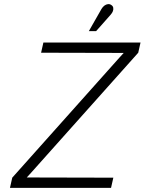

<svg xmlns="http://www.w3.org/2000/svg" viewBox="-20 -905 697 925"><path d="M513 -834Q521 -843 524 -851.5Q527 -860 525.5 -868Q524 -876 516 -881Q509 -886 500 -885Q491 -884 483 -878Q475 -872 469 -862L408 -755H443ZM189 -700 178 -651 576 -650 554 -626 39 -49 28 0H515L526 -49L109 -50L130 -73L646 -651L657 -700Z"/></svg>

Font: Advent Pro
Style: Italic
Weight: 400
Italic angle: -12°
Designer: VivaRado, Andreas Kalpakidis
Foundry: VivaRado, Andreas Kalpakidis
Version: Version 3.000